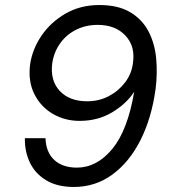

<svg xmlns="http://www.w3.org/2000/svg" viewBox="-20 -732 690 764"><path d="M375 -712Q450 -712 498 -683.5Q546 -655 571 -607Q596 -559 601.5 -499Q607 -439 599 -377Q583 -261 538.5 -173.5Q494 -86 426.5 -37Q359 12 274 12Q208 12 164 -14.5Q120 -41 99 -85Q78 -129 79 -182H161Q163 -126 196 -95.5Q229 -65 286 -65Q365 -65 426.5 -139Q488 -213 514 -367Q484 -320 427 -285.5Q370 -251 297 -251Q238 -251 190 -279Q142 -307 116.5 -358Q91 -409 100 -477Q109 -537 145.5 -590.5Q182 -644 241 -678Q300 -712 375 -712ZM369 -633Q322 -633 283.5 -614Q245 -595 220 -560.5Q195 -526 188 -481Q179 -412 217.5 -370.5Q256 -329 327 -329Q374 -329 413 -349.5Q452 -370 478 -404.5Q504 -439 509 -481Q519 -548 479 -590.5Q439 -633 369 -633Z"/></svg>

Font: Host Grotesk
Style: Italic
Weight: 400
Italic angle: -8°
Designer: Doğukan Karapınar based on Poppins by Indian Type Foundry, Jonny Pinhorn
Foundry: Element Type
Version: Version 1.001; ttfautohint (v1.8.4.7-5d5b)